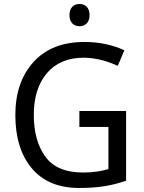

<svg xmlns="http://www.w3.org/2000/svg" viewBox="-20 -935 724 965"><path d="M378.9 -296.9H524.9V-85C491.7 -75.7 454.1 -67.9 397 -67.9C309.1 -67.9 246.1 -94.7 207.5 -148.4C168.9 -202.1 149.9 -271.5 149.9 -356.9C149.9 -445.8 171.9 -516.1 216.3 -567.9C260.3 -619.1 321.8 -645 400.9 -645C463.9 -645 525.4 -625.5 571.8 -604L605 -682.1C547.9 -709 479.5 -724.1 404.8 -724.1C294.9 -724.1 210 -690.9 148.9 -624C87.9 -557.1 57.1 -468.3 57.1 -356.9C57.1 -244.1 84.5 -155.3 139.6 -89.4C194.8 -23.4 273.9 9.8 377.9 9.8C471.7 9.8 542 -1.5 613.8 -26.9V-377H378.9ZM379.9 -915C352.1 -915 329.1 -897.9 329.1 -859.4C329.1 -820.3 352.1 -803.2 379.9 -803.2C406.7 -803.2 430.2 -820.3 430.2 -859.4C430.2 -897.9 406.7 -915 379.9 -915Z"/></svg>

Font: Avrile Sans
Style: Regular
Weight: 400
Designer: Monotype Design Team, Google (font), Stefan Peev (BGR Cyrillic), Cristiano Sobral (main changes)
Foundry: The Avrile Sans Project Authors
Version: Version 3.110